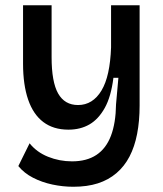

<svg xmlns="http://www.w3.org/2000/svg" viewBox="-20 -540 622 733"><path d="M260 173Q220 173 180 164.5Q140 156 106 138.5Q72 121 50 94L93 7Q120 41 163.5 58.5Q207 76 255 76Q311 76 348 51.5Q385 27 403.5 -21.5Q422 -70 423 -142L432 -243H413Q404 -171 380 -128Q356 -85 321.5 -65Q287 -45 241 -45Q184 -45 145.5 -74Q107 -103 87.5 -159.5Q68 -216 68 -297V-520H177V-322Q177 -227 202 -183Q227 -139 278 -139Q306 -139 328.5 -153Q351 -167 367.5 -194.5Q384 -222 393 -263Q402 -304 404 -359V-520H513V-137Q513 -78 503.5 -29Q494 20 474.5 57.5Q455 95 424.5 121Q394 147 353.5 160Q313 173 260 173Z"/></svg>

Font: Bricolage Grotesque 24pt Medium
Style: Regular
Weight: 500
Designer: Mathieu Triay
Foundry: Atelier Triay
Version: Version 1.001;gftools[0.9.33.dev8+g029e19f]